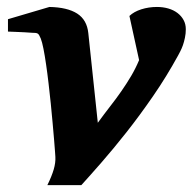

<svg xmlns="http://www.w3.org/2000/svg" viewBox="-20 -520 554 552"><path d="M514.2 -436Q514.2 -423.3 511.7 -411.6Q509.3 -399.9 505.9 -390.1Q502.4 -380.4 498.5 -372.8Q494.6 -365.2 492.2 -360.8Q458.5 -299.3 419.9 -243.4Q381.3 -187.5 343.5 -139.6Q305.7 -91.8 272 -53.2Q238.3 -14.6 213.9 12.2H116.2Q128.9 -13.7 134.5 -33Q140.1 -52.2 139.2 -68.8Q139.2 -70.3 138.2 -83.7Q137.2 -97.2 135.5 -118.2Q133.8 -139.2 131.3 -166.3Q128.9 -193.4 126 -222.2Q123 -251 119.6 -280.3Q116.2 -309.6 112.5 -334.7Q108.9 -359.9 105 -379.6Q101.1 -399.4 97.2 -409.2Q94.7 -414.6 93 -418Q91.3 -421.4 88.9 -423.1Q86.4 -424.8 82.5 -425.3Q78.6 -425.8 71.8 -425.8Q61.5 -426.3 50.3 -427.2Q40.5 -427.7 28.1 -428.2Q15.6 -428.7 2.9 -429.2V-464.8L122.1 -500Q173.8 -499 201.9 -481Q230 -462.9 233.9 -424.8L261.2 -167Q279.3 -191.9 296.6 -214.1Q314 -236.3 329.1 -258.1Q344.2 -279.8 357.2 -301.8Q370.1 -323.7 379.9 -347.2L352.1 -474.1Q364.7 -486.3 386.2 -493.2Q407.7 -500 431.2 -500Q448.7 -500 463.9 -495.6Q479 -491.2 490.2 -482.7Q501.5 -474.1 507.8 -462.4Q514.2 -450.7 514.2 -436Z"/></svg>

Font: Charis SIL Am
Style: Bold Italic
Weight: 700
Italic angle: -11°
Foundry: SIL International
Version: Version 5.000